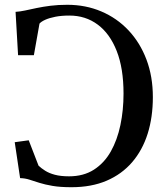

<svg xmlns="http://www.w3.org/2000/svg" viewBox="-20 -771 683 802"><path d="M278.5 11Q231.5 11 199.5 5.5Q167.5 0 144.8 -7.2Q122 -14.5 103.2 -20.5Q84.5 -26.5 64 -27L41.5 -177L100 -185L141 -79Q152.5 -68 168.8 -57.8Q185 -47.5 209.2 -41Q233.5 -34.5 268.5 -34.5Q329 -34.5 372.2 -62.2Q415.5 -90 442.8 -138.2Q470 -186.5 483 -248.8Q496 -311 496 -380Q496 -485.5 467.5 -558Q439 -630.5 388.2 -668.2Q337.5 -706 270 -706Q236.5 -706 211.2 -701Q186 -696 169.2 -688.5Q152.5 -681 145 -672.5L121.5 -540.5H55.5L45 -721.5Q63 -722.5 85 -727.2Q107 -732 133.2 -737.5Q159.5 -743 191.2 -747Q223 -751 261 -751Q338 -751 403.2 -723.2Q468.5 -695.5 516.8 -644.2Q565 -593 591.8 -522.2Q618.5 -451.5 618.5 -365.5Q618.5 -281.5 596.8 -212.5Q575 -143.5 532 -93.5Q489 -43.5 425.5 -16.2Q362 11 278.5 11Z"/></svg>

Font: Merriweather 60pt
Style: Regular
Weight: 400
Version: Version 2.100